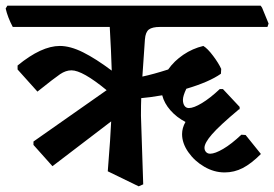

<svg xmlns="http://www.w3.org/2000/svg" viewBox="-46 -603 967 677"><path d="M465 -464Q462 -427 456 -333Q494 -341 547 -358Q568 -388 600.5 -410Q633 -432 671 -441Q686 -432 705.5 -406Q725 -380 734 -360L733 -343Q692 -314 611 -290Q599 -265 599 -251Q599 -238 604.5 -230Q610 -222 620 -222Q637 -222 666 -239.5Q695 -257 729 -289H740L799 -226V-218L796 -217Q728 -160 701.5 -129.5Q675 -99 675 -82Q675 -73 680.5 -67Q686 -61 695 -61Q712 -61 741 -78Q770 -95 805 -128L820 -127L874 -60Q840 -26 810 -10.5Q780 5 746 5Q709 5 674.5 -15Q640 -35 618 -66.5Q596 -98 596 -130Q596 -152 608 -173Q577 -189 555 -214Q533 -239 526 -267Q479 -259 452 -257Q451 -235 451 -195L459 47L443 54L334 1Q344 -124 346 -175L139 -17L72 -92V-104L330 -285Q245 -355 206 -355Q186 -355 166 -341.5Q146 -328 86 -280L16 -358V-372Q100 -441 165 -441Q202 -441 247 -418.5Q292 -396 348 -354Q346 -421 341 -508H-1Q-19 -542 -26 -573L-20 -583H873L878 -576L901 -520L897 -508H518Q491 -508 479 -499Q467 -490 465 -464Z"/></svg>

Font: Sahitya
Style: Bold
Weight: 700
Designer: Juan Pablo del Peral
Foundry: Juan Pablo del Peral (http://www.huertatipografica.com)
Version: Version 1.001;PS 001.000;hotconv 1.0.70;makeotf.lib2.5.58329